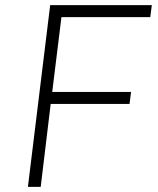

<svg xmlns="http://www.w3.org/2000/svg" viewBox="-20 -730 618 750"><path d="M573 -710 567 -663H220L184 -371H492L486 -324H178L139 0H89L176 -710Z"/></svg>

Font: Josefin Sans Light
Style: Italic
Weight: 300
Italic angle: -7°
Designer: Santiago Orozco
Foundry: Typemade
Version: Version 2.000